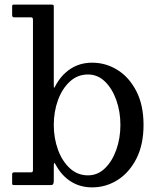

<svg xmlns="http://www.w3.org/2000/svg" viewBox="-20 -800 696 830"><path d="M41 -725H114.5C119.8 -725 122.5 -721.7 122.5 -715V-64C122.5 -58 119.7 -55 114 -55H42C35.7 -55 32.5 -52.3 32.5 -47V-8.5C32.5 -4.5 33.1 -2.1 34.2 -1.2C35.4 -0.4 38 0 42 0H200C205.3 0 208.8 -1.8 210.2 -5.2C211.8 -8.8 212.5 -13 212.5 -18V-76C212.5 -88 213 -94.6 214 -95.8C215 -96.9 217.2 -94.5 220.5 -88.5C237.2 -57.2 258.9 -32.9 285.8 -15.8C312.6 1.4 343.5 10 378.5 10C418.2 10 454.8 -0.7 488.5 -22C522.2 -43.3 549.2 -74.2 569.8 -114.5C590.2 -154.8 600.5 -203.3 600.5 -260C600.5 -316.7 590.2 -365.1 569.8 -405.2C549.2 -445.4 522.2 -476.1 488.5 -497.2C454.8 -518.4 418.2 -529 378.5 -529C342.5 -529 310.8 -519.8 283.5 -501.5C256.2 -483.2 234.2 -457.7 217.5 -425C215.5 -421 214.2 -419.6 213.5 -420.8C212.8 -421.9 212.5 -426.2 212.5 -433.5V-773.5C212.5 -777.8 209.8 -780 204.5 -780H38C34.3 -780 32.5 -777.5 32.5 -772.5V-735C32.5 -728.3 35.3 -725 41 -725ZM212.5 -260C212.5 -298 218.5 -333.6 230.5 -366.8C242.5 -399.9 259.6 -426.8 281.8 -447.2C303.9 -467.8 330.2 -478 360.5 -478C388.5 -478 413 -467.8 434 -447.2C455 -426.8 471.3 -399.9 483 -366.8C494.7 -333.6 500.5 -298 500.5 -260C500.5 -222 494.7 -186.4 483 -153.2C471.3 -120.1 455 -93.2 434 -72.8C413 -52.2 388.5 -42 360.5 -42C330.2 -42 303.9 -52.2 281.8 -72.8C259.6 -93.2 242.5 -120.1 230.5 -153.2C218.5 -186.4 212.5 -222 212.5 -260Z"/></svg>

Font: Besley*
Style: Regular
Weight: 400
Designer: Owen Earl
Foundry: indestructible type*
Version: Version 3.000; ttfautohint (v1.8.3)